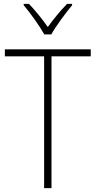

<svg xmlns="http://www.w3.org/2000/svg" viewBox="-20 -968 493 988"><path d="M208 -791H244C268 -834 317 -900 351 -941V-948H325C289 -911 255 -869 226 -829C198 -869 161 -915 129 -948H102V-941C135 -903 183 -835 208 -791ZM245 0V-678H447V-714H5V-678H207V0Z"/></svg>

Font: Noto Sans Lao SemiCondensed ExtraLight
Style: Regular
Weight: 200
Width: 4
Designer: Monotype Design Team
Foundry: Monotype Imaging Inc.
Version: Version 2.003